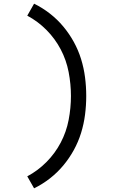

<svg xmlns="http://www.w3.org/2000/svg" viewBox="-20 -861 640 1042"><path d="M165 161 128 96Q186 65 232.5 18Q279 -29 309.5 -87Q340 -145 352.5 -210Q365 -275 365 -340Q365 -405 352.5 -470Q340 -535 309.5 -593Q279 -651 232.5 -698Q186 -745 128 -776L165 -841Q210 -819 250.5 -787.5Q291 -756 323.5 -717Q356 -678 380.5 -633.5Q405 -589 420 -540.5Q435 -492 441.5 -441.5Q448 -391 448 -340Q448 -289 441.5 -238.5Q435 -188 420 -139.5Q405 -91 380.5 -46.5Q356 -2 323.5 37Q291 76 250.5 107.5Q210 139 165 161Z"/></svg>

Font: Iosevka Etoile
Style: Regular
Weight: 400
Designer: Belleve Invis
Foundry: Belleve Invis
Version: Version 33.2.4